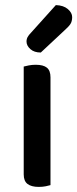

<svg xmlns="http://www.w3.org/2000/svg" viewBox="-20 -725 303 753"><path d="M178 1Q172 3 159.5 5.5Q147 8 132 8Q103 8 88 -3.5Q73 -15 73 -41V-464Q80 -466 93 -468.5Q106 -471 120 -471Q150 -471 164 -459.5Q178 -448 178 -422ZM199 -705Q229 -704 246 -689.5Q263 -675 263 -658Q263 -641 256 -630.5Q249 -620 232 -605L140 -519Q114 -519 99 -532.5Q84 -546 84 -562Q84 -572 88.5 -580Q93 -588 101 -596Z"/></svg>

Font: Baloo Bhai 2 Medium
Style: Regular
Weight: 500
Designer: Supriya Tembe, Noopur Datye and Ek Type
Foundry: Ek Type
Version: Version 1.640;PS 1.000;hotconv 16.6.51;makeotf.lib2.5.65220;